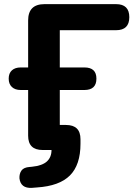

<svg xmlns="http://www.w3.org/2000/svg" viewBox="-20 -725 653 928"><path d="M134 183Q80 186 74 137Q73 114 84 99Q95 84 123 82L134 81Q184 76 206.5 55.5Q229 35 229 0H186Q116 0 116 -69V-290H80Q53 -290 37.5 -304.5Q22 -319 22 -345Q22 -371 37.5 -385Q53 -399 80 -399H116V-626Q116 -705 195 -705H541Q605 -705 605 -642Q605 -579 541 -579H269V-399H388Q446 -399 446 -345Q446 -290 388 -290H269V-121H299Q369 -121 369 -52V-30Q369 72 318 123Q267 174 159 181Z"/></svg>

Font: Chiron GoRound TC
Style: Bold
Weight: 700
Designer: Ryoko NISHIZUKA 西塚涼子 (kana, bopomofo & ideographs); Paul D. Hunt (Latin, Greek & Cyrillic); Sandoll Communications 산돌커뮤니
Foundry: Adobe
Version: Version 1.000;hotconv 1.1.1;makeotfexe 2.6.0